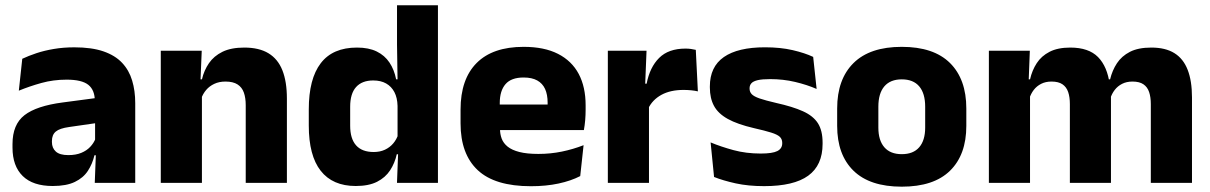

<svg xmlns="http://www.w3.org/2000/svg" viewBox="-20 -680 4500 714"><path d="M482.9 0H332.4L337.1 -123L333.6 -130.7V-284L332.7 -303.9Q332.7 -345.1 308.5 -364.5Q284.3 -383.8 227.8 -383.8Q178.3 -383.8 133.8 -371.4Q89.3 -359 50 -342.8L62.8 -461.4Q86.3 -472.5 115.7 -482.3Q145.2 -492.1 180.6 -498Q215.9 -504 256.4 -504Q321 -504 364.6 -489Q408.1 -474 434 -446.4Q460 -418.8 471.4 -380.6Q482.9 -342.5 482.9 -296.4ZM176 11.7Q102.4 11.7 64.5 -25.4Q26.5 -62.6 26.5 -131V-144.3Q26.5 -217.1 71.1 -251.7Q115.8 -286.3 213.3 -299L345.3 -316.5L354.3 -224.6L237.3 -207.7Q201.8 -202.8 187.5 -190.8Q173.1 -178.8 173.1 -155.4V-151.8Q173.1 -129.5 187.6 -116.4Q202.1 -103.2 234.1 -103.2Q262 -103.2 282.1 -111.5Q302.3 -119.8 315.4 -133.8Q328.6 -147.7 335.1 -164.4L356.6 -102.7H331.3Q323.6 -70.3 306.7 -44.5Q289.8 -18.6 258.4 -3.5Q227.1 11.7 176 11.7Z M1046.9 0H893.8V-288.8Q893.8 -315.9 886.9 -335.6Q879.9 -355.4 863.4 -366Q846.9 -376.7 818.5 -376.7Q794.9 -376.7 776.9 -368.2Q758.9 -359.8 746.8 -345.6Q734.7 -331.4 728.4 -313.5L704.8 -385H731Q738.8 -418.5 757.1 -445.1Q775.4 -471.7 807.3 -487.4Q839.3 -503.1 888.4 -503.1Q943.4 -503.1 978.4 -481.9Q1013.4 -460.7 1030.1 -418.7Q1046.9 -376.6 1046.9 -313.3ZM730.9 0H577.9V-491.4H730.2L725.1 -368.6L730.9 -354.2Z M1302.8 11.7Q1217 11.7 1172.6 -44.9Q1128.3 -101.4 1128.3 -213.2V-273.3Q1128.3 -386.8 1172.8 -444.9Q1217.3 -503.1 1307.5 -503.1Q1351.3 -503.1 1381 -488.5Q1410.7 -473.9 1428.3 -447.5Q1446 -421.1 1453.1 -385H1494.7L1458.4 -286.2Q1457.6 -316.4 1446.7 -337.4Q1435.7 -358.4 1415.9 -369.6Q1396.1 -380.8 1368 -380.8Q1326.2 -380.8 1304.2 -356.3Q1282.2 -331.8 1282.2 -283.1V-212.6Q1282.2 -164.1 1304.3 -139.4Q1326.3 -114.7 1369.8 -114.7Q1393.1 -114.7 1411.4 -123.2Q1429.6 -131.7 1442.2 -146.5Q1454.8 -161.4 1461 -180.3L1498.3 -106.4H1455.5Q1448.2 -73.5 1430.7 -46.6Q1413.1 -19.7 1382.2 -4Q1351.2 11.7 1302.8 11.7ZM1608.6 0H1456.3L1461 -124.3L1458.4 -150.7V-349.5L1458.6 -371L1456.4 -513.7V-660.3H1608.6Z M1954.5 12.5Q1820.4 12.5 1756.6 -47.2Q1692.7 -107 1692.7 -221.4V-272.5Q1692.7 -385.7 1752.6 -445.8Q1812.4 -505.8 1927.2 -505.8Q2004 -505.8 2055.1 -479.7Q2106.3 -453.6 2132.1 -405.1Q2157.8 -356.5 2157.8 -288.5V-272.1Q2157.8 -253 2156.2 -233.3Q2154.5 -213.5 2151.3 -196.4H2013.6Q2015.3 -225.6 2015.9 -251.4Q2016.5 -277.2 2016.5 -297.9Q2016.5 -328.3 2007 -349.2Q1997.4 -370 1977.7 -380.9Q1958 -391.8 1927.2 -391.8Q1881.2 -391.8 1859.9 -367.1Q1838.5 -342.4 1838.5 -296.9V-252L1839.4 -235.3V-200.5Q1839.4 -181.3 1845.7 -164.4Q1852 -147.5 1867.8 -134.7Q1883.7 -121.9 1911.4 -114.8Q1939.2 -107.6 1982.1 -107.6Q2027.4 -107.6 2069.5 -116.3Q2111.6 -125 2150.2 -140.1L2137.7 -25.2Q2103.7 -7.5 2057.1 2.5Q2010.6 12.5 1954.5 12.5ZM2120.5 -196.4H1773.7V-291.2H2120.5Z M2390.4 -276 2348.5 -368.9H2384.7Q2396.4 -430 2431.2 -464.6Q2465.9 -499.3 2529.3 -499.3Q2540.4 -499.3 2549.7 -497.9Q2559.1 -496.5 2567.5 -494.6L2575.2 -340.2Q2564.6 -342.8 2550.5 -344.2Q2536.4 -345.6 2522 -345.6Q2473 -345.6 2439.6 -327.3Q2406.2 -309 2390.4 -276ZM2393.4 0H2240.4V-491.4H2384.3L2378 -334.7L2393.4 -332.5Z M2821.4 12.2Q2762.8 12.2 2715.8 1.9Q2668.9 -8.5 2635.4 -21.9L2622.6 -150.4Q2661 -134.4 2707.7 -121.7Q2754.5 -109 2809 -109Q2852.7 -109 2870.8 -118.3Q2888.9 -127.6 2888.9 -147.1V-149Q2888.9 -162.7 2879.8 -171.3Q2870.7 -179.8 2847.7 -187Q2824.8 -194.2 2783.8 -203.5Q2722.3 -217.8 2686.5 -237.7Q2650.6 -257.6 2635.2 -286.2Q2619.8 -314.8 2619.8 -354.5V-358.6Q2619.8 -431.6 2671.9 -467.9Q2724 -504.1 2825 -504.1Q2882 -504.1 2927.6 -493.6Q2973.2 -483 3004 -468.4L3016.8 -349.2Q2981.2 -364.8 2936.9 -375.3Q2892.6 -385.8 2844.1 -385.8Q2814.5 -385.8 2797.7 -381.9Q2780.9 -377.9 2774.2 -370.3Q2767.5 -362.8 2767.5 -352.1V-350.3Q2767.5 -338.4 2775.4 -329.9Q2783.3 -321.4 2804.7 -313.9Q2826.1 -306.5 2866.2 -297.2Q2927.8 -283.5 2965.9 -266.3Q3003.9 -249.2 3021.5 -221.9Q3039 -194.7 3039 -149.3V-144.9Q3039 -65.4 2985.5 -26.6Q2932 12.2 2821.4 12.2Z M3333.4 14.2Q3214.7 14.2 3153.9 -45.2Q3093.2 -104.6 3093.2 -211.9V-276.5Q3093.2 -385.4 3154.1 -445.6Q3215 -505.8 3333.4 -505.8Q3452.2 -505.8 3512.9 -445.6Q3573.5 -385.4 3573.5 -276.5V-211.9Q3573.5 -104.6 3513 -45.2Q3452.6 14.2 3333.4 14.2ZM3333.4 -106.7Q3376.2 -106.7 3398.3 -132.3Q3420.5 -157.9 3420.5 -205.5V-283.2Q3420.5 -332.8 3398.3 -358.9Q3376.2 -384.9 3333.4 -384.9Q3291 -384.9 3268.7 -358.9Q3246.4 -332.8 3246.4 -283.2V-205.5Q3246.4 -157.9 3268.7 -132.3Q3291 -106.7 3333.4 -106.7Z M4412.7 0H4259.6V-293Q4259.6 -318.8 4253.3 -337.6Q4247 -356.4 4232.2 -366.5Q4217.3 -376.7 4191.5 -376.7Q4169.3 -376.7 4152.8 -368.2Q4136.3 -359.8 4125.4 -345.6Q4114.4 -331.4 4109 -313.5L4094.3 -385H4108.2Q4116.1 -418 4133.6 -444.7Q4151.1 -471.4 4182 -487.3Q4213 -503.1 4261.4 -503.1Q4314 -503.1 4347.3 -482.4Q4380.6 -461.7 4396.6 -420.4Q4412.7 -379.2 4412.7 -317.6ZM3810.4 0H3657.4V-491.4H3809.7L3804.6 -359.2L3810.4 -354.2ZM4111.4 0H3958.6V-293Q3958.6 -318.8 3952.3 -337.6Q3945.9 -356.4 3931.1 -366.5Q3916.2 -376.7 3890.4 -376.7Q3868.2 -376.7 3851.7 -368.2Q3835.2 -359.8 3824.3 -345.6Q3813.4 -331.4 3807.9 -313.5L3784.3 -385H3810.5Q3818.1 -418.5 3835.4 -445.1Q3852.6 -471.7 3883.1 -487.4Q3913.6 -503.1 3960.1 -503.1Q4028.5 -503.1 4063.3 -467.8Q4098.1 -432.4 4106.8 -365.4Q4108.3 -355.6 4109.9 -341.2Q4111.4 -326.7 4111.4 -315.2Z"/></svg>

Font: Anek Malayalam Medium
Style: Regular
Weight: 500
Designer: Maithili Shingre (Malayalam) & Yesha Goshar (Latin)
Foundry: Ek Type
Version: Version 1.003